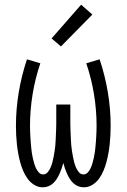

<svg xmlns="http://www.w3.org/2000/svg" viewBox="-20 -791 540 819"><path d="M162 8Q143 8 126 -2.5Q109 -13 97.5 -29Q86 -45 78.5 -63Q71 -81 66 -99.5Q61 -118 57.5 -137.5Q54 -157 52 -176.5Q50 -196 49 -215Q48 -234 48 -254Q48 -326 60 -397.5Q72 -469 95 -538L152 -521Q130 -456 119 -388.5Q108 -321 108 -253Q108 -242 108.5 -230.5Q109 -219 109.5 -208Q110 -197 111 -185.5Q112 -174 113 -163Q114 -152 115.5 -141Q117 -130 119.5 -119Q122 -108 125 -97Q128 -86 132.5 -75.5Q137 -65 145 -56Q153 -47 164 -47Q176 -47 184 -57Q192 -67 196.5 -78Q201 -89 204 -100.5Q207 -112 209 -123.5Q211 -135 213 -147Q215 -159 216 -170.5Q217 -182 217.5 -194Q218 -206 218.5 -217.5Q219 -229 219.5 -241Q220 -253 220 -265V-345H280V-265Q280 -253 280.5 -241Q281 -229 281.5 -217.5Q282 -206 282.5 -194Q283 -182 284 -170.5Q285 -159 287 -147Q289 -135 291 -123.5Q293 -112 296 -100.5Q299 -89 303.5 -78Q308 -67 316 -57Q324 -47 336 -47Q347 -47 355 -56Q363 -65 367.5 -75.5Q372 -86 375 -97Q378 -108 380.5 -119Q383 -130 384.5 -141Q386 -152 387 -163Q388 -174 389 -185.5Q390 -197 390.5 -208Q391 -219 391.5 -230.5Q392 -242 392 -253Q392 -321 381 -388.5Q370 -456 348 -521L405 -538Q428 -469 440 -397.5Q452 -326 452 -254Q452 -234 451 -215Q450 -196 448 -176.5Q446 -157 442.5 -137.5Q439 -118 434 -99.5Q429 -81 421.5 -63Q414 -45 402.5 -29Q391 -13 374 -2.5Q357 8 338 8Q325 8 313.5 3.5Q302 -1 293 -9.5Q284 -18 277.5 -28.5Q271 -39 266 -50Q261 -61 257 -72.5Q253 -84 250 -96Q247 -84 243 -72.5Q239 -61 234 -50Q229 -39 222.5 -28.5Q216 -18 207 -9.5Q198 -1 186.5 3.5Q175 8 162 8ZM240 -593 200 -627 326 -771 374 -729Z"/></svg>

Font: Iosevka Slab Light
Style: Regular
Weight: 300
Monospace: yes
Designer: Belleve Invis
Foundry: Belleve Invis
Version: Version 11.1.0; ttfautohint (v1.8.3)